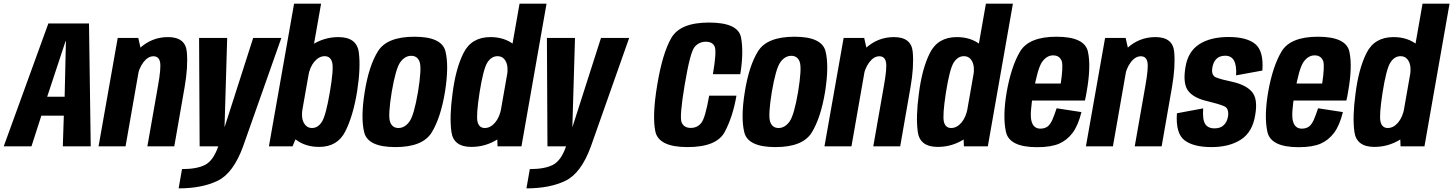

<svg xmlns="http://www.w3.org/2000/svg" viewBox="-54 -805 7992 1056"><path d="M-33.5 0H119L173.5 -169H297L291.5 0H445L435.5 -676H212ZM205.5 -273 306.5 -578.5H308.5L301.5 -273Z M488 0H636.5L726 -510.5L706.5 -596.5H593.5ZM756.5 0H904.5L961.5 -326.5Q981 -438.5 973.5 -519.8Q966 -601 870 -601Q780 -601 712.5 -538Q645 -475 630.5 -393.5L698.5 -371.5Q709 -428.5 734.2 -462Q759.5 -495.5 790 -495.5Q819.5 -495.5 826.2 -463.8Q833 -432 814.5 -330Z M1044 0H1283L1493.5 -596.5H1338.5L1182 -108H1181L1195.5 -596.5H1041ZM928.5 231Q1057.5 231 1143.5 189Q1229.5 147 1283 0L1146.5 -0.5Q1119.5 78 1074.5 101.5Q1029.5 125 947 125Z M1425 0H1555L1587.5 -78.5L1712 -785H1563.5ZM1701 3Q1802 3 1845 -82Q1888 -167 1910 -301Q1930.5 -432.5 1919.5 -516.8Q1908.5 -601 1807 -601Q1730.5 -601 1663.2 -559Q1596 -517 1584 -447.5L1641.5 -387.5Q1650.5 -438 1676 -467Q1701.5 -496 1731.5 -496Q1764 -496 1773 -461.2Q1782 -426.5 1760.5 -300Q1738.5 -170.5 1716.8 -135.8Q1695 -101 1662 -101Q1632.5 -101 1616.8 -130Q1601 -159 1610.5 -211.5L1531 -149.5Q1518 -80 1571.2 -38.5Q1624.5 3 1701 3Z M2120.5 4Q2270.5 4 2320 -76Q2369.5 -156 2393.5 -300Q2416 -442.5 2396 -522.8Q2376 -603 2225.5 -603Q2074.5 -603 2024.8 -523.2Q1975 -443.5 1952 -300Q1929 -157.5 1949.2 -76.8Q1969.5 4 2120.5 4ZM2137.5 -101Q2103 -101 2091.2 -135.5Q2079.5 -170 2100.5 -299.5Q2122.5 -428.5 2147.8 -463.2Q2173 -498 2207.5 -498Q2242.5 -498 2254.2 -463.5Q2266 -429 2245 -299.5Q2223 -170.5 2197.5 -135.8Q2172 -101 2137.5 -101Z M2682.5 0H2814L2952 -785H2803.5L2679.5 -78.5ZM2538.5 3Q2616 3 2682.2 -38.5Q2748.5 -80 2761.5 -149.5L2703.5 -211.5Q2694 -160 2668.8 -130.5Q2643.5 -101 2612.5 -101Q2581 -101 2572.5 -135Q2564 -169 2583.5 -295.5Q2604 -425 2626.2 -460.5Q2648.5 -496 2682.5 -496Q2713 -496 2728 -467Q2743 -438 2734.5 -387.5L2813.5 -447.5Q2826 -517 2773.5 -559Q2721 -601 2643.5 -601Q2539.5 -601 2495.5 -513.8Q2451.5 -426.5 2434.5 -287Q2417.5 -162.5 2428.8 -79.8Q2440 3 2538.5 3Z M2957 0H3196L3406.5 -596.5H3251.5L3095 -108H3094L3108.5 -596.5H2954ZM2841.5 231Q2970.5 231 3056.5 189Q3142.5 147 3196 0L3059.5 -0.5Q3032.5 78 2987.5 101.5Q2942.5 125 2860 125Z M3727.5 4Q3888 4 3932.5 -80.2Q3977 -164.5 3996.5 -279H3846.5Q3825 -156 3803 -128.8Q3781 -101.5 3745 -101.5Q3708 -101.5 3695 -131.5Q3682 -161.5 3712 -339.5Q3742 -518.5 3766.5 -547Q3791 -575.5 3828.5 -575.5Q3864.5 -575.5 3876.5 -549.2Q3888.5 -523 3867 -397H4017.5Q4037 -515.5 4021.8 -598.2Q4006.5 -681 3845.5 -681Q3687 -681 3638.2 -596.2Q3589.5 -511.5 3561 -339.5Q3532.5 -169.5 3550.2 -82.8Q3568 4 3727.5 4Z M4211 4Q4361 4 4410.5 -76Q4460 -156 4484 -300Q4506.5 -442.5 4486.5 -522.8Q4466.5 -603 4316 -603Q4165 -603 4115.2 -523.2Q4065.5 -443.5 4042.5 -300Q4019.5 -157.5 4039.8 -76.8Q4060 4 4211 4ZM4228 -101Q4193.5 -101 4181.8 -135.5Q4170 -170 4191 -299.5Q4213 -428.5 4238.2 -463.2Q4263.5 -498 4298 -498Q4333 -498 4344.8 -463.5Q4356.5 -429 4335.5 -299.5Q4313.5 -170.5 4288 -135.8Q4262.5 -101 4228 -101Z M4480.5 0H4629L4718.5 -510.5L4699 -596.5H4586ZM4749 0H4897L4954 -326.5Q4973.5 -438.5 4966 -519.8Q4958.5 -601 4862.5 -601Q4772.5 -601 4705 -538Q4637.5 -475 4623 -393.5L4691 -371.5Q4701.5 -428.5 4726.8 -462Q4752 -495.5 4782.5 -495.5Q4812 -495.5 4818.8 -463.8Q4825.5 -432 4807 -330Z M5247.5 0H5379L5517 -785H5368.5L5244.5 -78.5ZM5103.5 3Q5181 3 5247.2 -38.5Q5313.5 -80 5326.5 -149.5L5268.5 -211.5Q5259 -160 5233.8 -130.5Q5208.5 -101 5177.5 -101Q5146 -101 5137.5 -135Q5129 -169 5148.5 -295.5Q5169 -425 5191.2 -460.5Q5213.5 -496 5247.5 -496Q5278 -496 5293 -467Q5308 -438 5299.5 -387.5L5378.5 -447.5Q5391 -517 5338.5 -559Q5286 -601 5208.5 -601Q5104.5 -601 5060.5 -513.8Q5016.5 -426.5 4999.5 -287Q4982.5 -162.5 4993.8 -79.8Q5005 3 5103.5 3Z M5650 4.5 5668 -97.5Q5631.5 -97.5 5620 -136Q5607.5 -174 5630 -299.5Q5652.5 -428 5677.5 -464.5Q5703.5 -500.5 5738.5 -500.5Q5775 -500.5 5786.5 -466Q5793.5 -435 5780 -345.5H5624.5L5608.5 -252H5913Q5918.5 -274.5 5922.5 -300Q5947.5 -439.5 5929.5 -521.5Q5911 -603 5756.5 -603Q5604.5 -603 5556 -521Q5508 -440 5483 -300Q5460 -166 5478.5 -80.5Q5496.5 4.5 5650 4.5ZM5668 -97.5 5650 4.5Q5727 4.5 5771.5 -15Q5815 -34 5845.5 -74.5Q5875.5 -114.5 5894 -188.5L5757.5 -209.5Q5745.5 -173 5733.5 -145Q5720.5 -117.5 5705.5 -107.5Q5689.5 -97.5 5668 -97.5Z M5918.5 0H6067L6156.5 -510.5L6137 -596.5H6024ZM6187 0H6335L6392 -326.5Q6411.5 -438.5 6404 -519.8Q6396.5 -601 6300.5 -601Q6210.5 -601 6143 -538Q6075.5 -475 6061 -393.5L6129 -371.5Q6139.5 -428.5 6164.8 -462Q6190 -495.5 6220.5 -495.5Q6250 -495.5 6256.8 -463.8Q6263.5 -432 6245 -330Z M6609.5 4Q6707.5 4 6771.5 -37.5Q6835.5 -79 6850 -174.5Q6865 -262.5 6831 -300.8Q6797 -339 6722 -355.5Q6664 -367.5 6635.2 -378.8Q6606.5 -390 6614 -433Q6618.5 -463 6636 -480.8Q6653.5 -498.5 6685 -498.5Q6718.5 -498.5 6733.2 -471.2Q6748 -444 6744.5 -390.5L6889 -417Q6897 -524 6850 -562.8Q6803 -601.5 6703 -601.5Q6602.5 -601.5 6540.5 -560.8Q6478.5 -520 6465.5 -432.5Q6451 -343 6482 -304Q6513 -265 6587 -248.5Q6649 -233.5 6678 -221.2Q6707 -209 6700 -164Q6695 -134.5 6676.8 -116.8Q6658.5 -99 6626 -99Q6589.5 -99 6574.2 -123.5Q6559 -148 6563.5 -209L6419 -182Q6411.5 -71.5 6460.5 -33.8Q6509.5 4 6609.5 4Z M7088 4.5 7106 -97.5Q7069.5 -97.5 7058 -136Q7045.5 -174 7068 -299.5Q7090.5 -428 7115.5 -464.5Q7141.5 -500.5 7176.5 -500.5Q7213 -500.5 7224.5 -466Q7231.5 -435 7218 -345.5H7062.5L7046.5 -252H7351Q7356.5 -274.5 7360.5 -300Q7385.5 -439.5 7367.5 -521.5Q7349 -603 7194.5 -603Q7042.5 -603 6994 -521Q6946 -440 6921 -300Q6898 -166 6916.5 -80.5Q6934.5 4.5 7088 4.5ZM7106 -97.5 7088 4.5Q7165 4.5 7209.5 -15Q7253 -34 7283.5 -74.5Q7313.5 -114.5 7332 -188.5L7195.5 -209.5Q7183.5 -173 7171.5 -145Q7158.5 -117.5 7143.5 -107.5Q7127.5 -97.5 7106 -97.5Z M7649 0H7780.5L7918.5 -785H7770L7646 -78.5ZM7505 3Q7582.5 3 7648.8 -38.5Q7715 -80 7728 -149.5L7670 -211.5Q7660.5 -160 7635.2 -130.5Q7610 -101 7579 -101Q7547.5 -101 7539 -135Q7530.5 -169 7550 -295.5Q7570.5 -425 7592.8 -460.5Q7615 -496 7649 -496Q7679.5 -496 7694.5 -467Q7709.5 -438 7701 -387.5L7780 -447.5Q7792.5 -517 7740 -559Q7687.5 -601 7610 -601Q7506 -601 7462 -513.8Q7418 -426.5 7401 -287Q7384 -162.5 7395.2 -79.8Q7406.5 3 7505 3Z"/></svg>

Font: Anybody Condensed
Style: Bold Italic
Weight: 700
Width: 3
Italic angle: -10°
Version: Version 1.113;gftools[0.9.25]